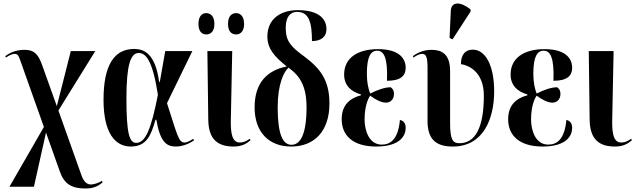

<svg xmlns="http://www.w3.org/2000/svg" viewBox="-20 -828 3635 1098"><path d="M469 250C501 250 533 244 567 215L562 206C551 216 517 227 501 227C479 227 460 215 445 172L314 -196L525 -536H385L305 -221L219 -461C197 -522 171 -543 122 -543C86 -543 47 -535 10 -507L14 -499C38 -516 55 -520 63 -520C82 -520 87 -508 95 -485L231 -102L34 240H174L243 -70L323 155C348 225 391 250 469 250Z M728 10C818 10 844 -54 869 -143H874C896 -14 934 10 985 10C1025 10 1064 -7 1090 -26L1085 -34C1070 -25 1052 -13 1036 -13C1001 -13 995 -53 935 -238L1080 -536H925L894 -360H890C868 -523 803 -548 747 -548C632 -548 572 -454 572 -257C572 -65 640 10 728 10ZM759 -11C720 -11 703 -64 703 -265C703 -454 726 -525 773 -525C813 -525 852 -486 883 -286C844 -86 811 -11 759 -11Z M1331 -631C1353 -631 1376 -647 1376 -691C1376 -736 1353 -753 1331 -753C1305 -753 1284 -736 1284 -691C1284 -647 1305 -631 1331 -631ZM1159 -631C1184 -631 1206 -647 1206 -691C1206 -736 1184 -753 1159 -753C1136 -753 1115 -736 1115 -691C1115 -647 1136 -631 1159 -631ZM1316 10C1363 10 1389 -6 1413 -26L1408 -34C1387 -20 1373 -13 1351 -13C1306 -13 1299 -71 1300 -137L1308 -536H1166L1171 -145C1172 -30 1226 10 1316 10Z M1645 10C1777 10 1864 -77 1864 -236C1864 -370 1811 -437 1720 -505C1642 -562 1614 -593 1614 -669C1614 -729 1638 -760 1679 -760C1746 -760 1764 -702 1764 -593C1814 -593 1847 -616 1847 -661C1847 -712 1813 -770 1683 -770C1580 -770 1509 -716 1509 -619C1509 -548 1552 -502 1620 -448C1510 -426 1436 -357 1436 -214C1436 -71 1519 10 1645 10ZM1647 0C1597 0 1568 -59 1568 -215C1568 -350 1605 -420 1630 -441C1698 -392 1733 -332 1733 -214C1733 -58 1697 0 1647 0Z M2131 10C2271 10 2300 -55 2300 -96C2300 -116 2293 -137 2267 -142C2257 -32 2214 -1 2163 -1C2090 -1 2065 -83 2065 -144C2065 -214 2082 -260 2097 -281C2129 -257 2161 -241 2187 -241C2216 -241 2233 -263 2233 -290C2233 -313 2223 -323 2214 -329C2180 -329 2136 -313 2097 -293C2087 -318 2078 -355 2078 -406C2078 -504 2100 -538 2137 -538C2176 -538 2198 -497 2193 -366C2273 -366 2300 -396 2300 -440C2300 -490 2267 -547 2142 -547C2020 -547 1948 -493 1948 -402C1948 -342 1984 -305 2044 -288V-283C1979 -266 1934 -226 1934 -146C1934 -52 2000 10 2131 10Z M2568 -603 2671 -762V-774C2617 -818 2561 -823 2558 -766L2551 -611ZM2569 10C2744 10 2806 -148 2806 -306C2806 -452 2757 -544 2684 -544C2643 -544 2616 -519 2616 -461C2671 -453 2747 -408 2747 -281C2747 -96 2697 -9 2607 -9C2568 -9 2554 -30 2554 -128V-421C2554 -522 2504 -543 2447 -543C2402 -543 2365 -525 2341 -507L2345 -499C2364 -513 2382 -520 2394 -520C2414 -520 2425 -507 2425 -442V-135C2425 -24 2482 10 2569 10Z M3083 10C3223 10 3252 -55 3252 -96C3252 -116 3245 -137 3219 -142C3209 -32 3166 -1 3115 -1C3042 -1 3017 -83 3017 -144C3017 -214 3034 -260 3049 -281C3081 -257 3113 -241 3139 -241C3168 -241 3185 -263 3185 -290C3185 -313 3175 -323 3166 -329C3132 -329 3088 -313 3049 -293C3039 -318 3030 -355 3030 -406C3030 -504 3052 -538 3089 -538C3128 -538 3150 -497 3145 -366C3225 -366 3252 -396 3252 -440C3252 -490 3219 -547 3094 -547C2972 -547 2900 -493 2900 -402C2900 -342 2936 -305 2996 -288V-283C2931 -266 2886 -226 2886 -146C2886 -52 2952 10 3083 10Z M3497 10C3544 10 3570 -6 3594 -26L3589 -34C3568 -20 3554 -13 3532 -13C3487 -13 3480 -71 3481 -137L3489 -536H3347L3352 -145C3353 -30 3407 10 3497 10Z"/></svg>

Font: Noto Serif Display ExtraCondensed
Style: Bold
Weight: 700
Width: 2
Designer: Monotype Design Team
Foundry: Monotype Imaging Inc.
Version: Version 2.009